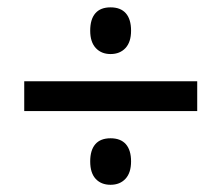

<svg xmlns="http://www.w3.org/2000/svg" viewBox="-20 -618 611 530"><path d="M46.9 -393.6H524.4V-311.5H46.9ZM229 -172.4Q229 -203.6 243.2 -220Q257.3 -236.3 285.2 -236.3Q313 -236.3 327.4 -220Q341.8 -203.6 341.8 -172.4Q341.8 -141.1 326.4 -124.5Q311 -107.9 285.2 -107.9Q259.3 -107.9 244.1 -124.3Q229 -140.6 229 -172.4ZM229 -533.2Q229 -564.9 243.2 -581.3Q257.3 -597.7 285.2 -597.7Q313 -597.7 327.4 -581.3Q341.8 -564.9 341.8 -533.2Q341.8 -502 326.4 -485.4Q311 -468.8 285.2 -468.8Q259.8 -468.8 244.4 -485.4Q229 -502 229 -533.2Z"/></svg>

Font: Viking Open Sans Light
Style: Bold
Weight: 600
Foundry: Ascender Corporation
Version: Version 2.001